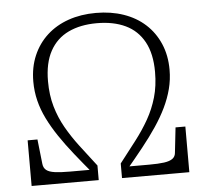

<svg xmlns="http://www.w3.org/2000/svg" viewBox="-52 -783 901 838"><g transform="rotate(-5 398.5 -364.0)"><path d="M398 -728Q332 -728 277.5 -709Q223 -690 183.5 -654Q144 -618 122 -567Q100 -516 100 -453Q100 -410 110 -369.5Q120 -329 139.5 -289.5Q159 -250 186.5 -209Q214 -168 249.5 -123.5Q285 -79 327 -29L330 -48H224Q184 -48 159 -51.5Q134 -55 122 -64.5Q110 -74 108 -92L96 -200H53V0H347V-64Q309 -113 276 -156.5Q243 -200 218 -244Q193 -288 178.5 -338Q164 -388 164 -449Q164 -529 192.5 -581Q221 -633 273.5 -658Q326 -683 398 -683Q471 -683 523.5 -658Q576 -633 604.5 -581Q633 -529 633 -449Q633 -388 618.5 -338Q604 -288 579 -244Q554 -200 520.5 -156.5Q487 -113 449 -64V0H744V-200H701L689 -92Q688 -74 675.5 -64.5Q663 -55 638 -51.5Q613 -48 572 -48H466L470 -29Q512 -79 547.5 -123.5Q583 -168 610.5 -209Q638 -250 657 -289.5Q676 -329 686.5 -369.5Q697 -410 697 -453Q697 -516 675 -567Q653 -618 613.5 -654Q574 -690 519 -709Q464 -728 398 -728Z"/></g></svg>

Font: Roboto Serif SemiCondensed ExtraLight
Style: Regular
Weight: 250
Width: 4
Designer: Greg Gazdowicz
Foundry: Commercial Type
Version: Version 1.007